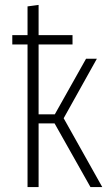

<svg xmlns="http://www.w3.org/2000/svg" viewBox="-20 -761 449 781"><path d="M239 -280 396 0H348L202 -259H137V0H92V-580H30V-618H92V-735L137 -741V-618H275V-580H137V-296H203L330 -522H374Z"/></svg>

Font: Fira Sans Extra Condensed ExtraLight
Style: Regular
Weight: 275
Width: 1
Designer: Carrois Corporate & Edenspiekermann AG
Foundry: Carrois Corporate GbR & Edenspiekermann AG
Version: Version 4.203